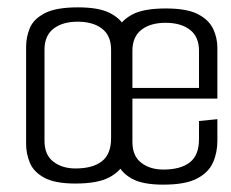

<svg xmlns="http://www.w3.org/2000/svg" viewBox="-20 -495 627 522"><path d="M185 4Q129 4 100 -12Q71 -28 61 -53Q51 -78 51 -103V-368Q51 -394 61 -418.5Q71 -443 101.5 -459Q132 -475 192 -475Q249 -475 279 -459.5Q309 -444 320.5 -419.5Q332 -395 332 -368V-115Q332 -83 320 -56Q308 -29 276.5 -12.5Q245 4 185 4ZM185 -37Q232 -37 257 -56.5Q282 -76 282 -119V-360Q282 -398 257.5 -417Q233 -436 191 -436Q150 -436 125.5 -417Q101 -398 101 -360V-112Q101 -74 125 -55.5Q149 -37 185 -37ZM424 7Q368 7 339 -9Q310 -25 300 -50Q290 -75 290 -100V-365Q290 -391 300 -415.5Q310 -440 340.5 -456Q371 -472 431 -472Q488 -472 518 -456.5Q548 -441 559.5 -416.5Q571 -392 571 -365V-251L521 -249V-357Q521 -395 496.5 -414Q472 -433 430 -433Q389 -433 364.5 -414Q340 -395 340 -357V-109Q340 -71 364 -52.5Q388 -34 424 -34Q471 -34 496 -53.5Q521 -73 521 -116V-166L571 -171V-112Q571 -80 559 -53Q547 -26 515.5 -9.5Q484 7 424 7ZM298 -227V-256H571V-227Z"/></svg>

Font: Smooch Sans Thin
Style: Regular
Weight: 400
Version: Version 1.010